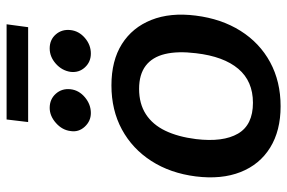

<svg xmlns="http://www.w3.org/2000/svg" viewBox="-168 -718 892 597"><g transform="rotate(-90 278.5 -419.0)"><path d="M312 -519Q389 -519 440.5 -486.5Q492 -454 515.5 -395Q539 -336 529 -257Q519 -177 481.5 -117.5Q444 -58 384 -25.5Q324 7 247 7Q171 7 118.5 -25.5Q66 -58 42.5 -117.5Q19 -177 29 -257Q39 -336 77 -395Q115 -454 175 -486.5Q235 -519 312 -519ZM258 -79Q325 -79 363.5 -124.5Q402 -170 412 -256Q419 -313 409.5 -352.5Q400 -392 373 -412.5Q346 -433 301 -433Q255 -433 222.5 -412Q190 -391 171 -351.5Q152 -312 145 -256Q135 -172 162 -125.5Q189 -79 258 -79ZM300 -646Q297 -620 275 -601.5Q253 -583 226 -583Q201 -583 183.5 -602Q166 -621 170 -646Q173 -672 195 -691.5Q217 -711 242 -711Q269 -711 286 -692Q303 -673 300 -646ZM484 -646Q481 -620 459.5 -601.5Q438 -583 411 -583Q385 -583 368 -601.5Q351 -620 354 -646Q358 -673 379.5 -692Q401 -711 427 -711Q454 -711 470.5 -692Q487 -673 484 -646ZM198 -778 206 -845H502L493 -778Z"/></g></svg>

Font: Aleo SemiBold
Style: Italic
Weight: 600
Italic angle: -7°
Designer: Alessio Laiso
Foundry: Alessio Laiso
Version: Version 2.001;gftools[0.9.29]